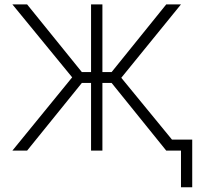

<svg xmlns="http://www.w3.org/2000/svg" viewBox="-20 -670 894 854"><path d="M385 -650.5H435.5V-349.5H476.5L719.5 -650.5H785L519.5 -324L745 -49H835V163H785V0H719.5L476.5 -301H435.5V0H385V-301H344L100.5 0H35L301 -326L35 -650.5H100.5L344 -349.5H385Z"/></svg>

Font: Overused Grotesk Light
Style: Regular
Weight: 300
Version: Version 0.004